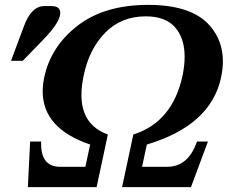

<svg xmlns="http://www.w3.org/2000/svg" viewBox="-20 -764 997 784"><path d="M72.8 -515.6H24.9L77.6 -656.7Q107.9 -739.3 161.6 -739.3H189Q226.1 -739.3 226.1 -711.4Q226.1 -673.3 155.3 -600.6ZM759.8 0H478.5L524.4 -214.8Q684.6 -265.1 725.6 -456.1Q733.9 -497.1 733.9 -532.2Q733.9 -608.9 694.3 -653.1Q654.8 -697.3 575.2 -697.3Q475.1 -697.3 409.7 -630.6Q344.2 -564 321.8 -456.1Q312.5 -412.6 312.5 -376.5Q312.5 -253.9 420.4 -214.8L374.5 0H93.8L103 -186H147.9V-176.8Q147.9 -83 225.1 -83H328.6L348.1 -173.8Q154.3 -239.7 154.3 -390.6Q154.3 -418 160.6 -448.2Q188 -575.7 297.9 -659.9Q407.7 -744.1 585 -744.1Q761.7 -744.1 835.9 -660.2Q890.1 -598.6 890.1 -513.7Q890.1 -482.4 882.8 -448.2Q841.3 -252 579.6 -173.8L560.1 -83H663.1Q749 -83 784.2 -186H829.1Z"/></svg>

Font: Munson
Style: Bold Italic
Weight: 700
Italic angle: -12°
Designer: Paul James MIller
Foundry: High-Logic / Made with FontCreator
Version: Version 2.10;May 5, 2019;FontCreator 11.5.0.2430 64-bit